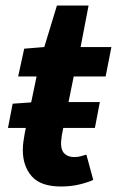

<svg xmlns="http://www.w3.org/2000/svg" viewBox="-20 -667 425 698"><path d="M9 -202 26 -290 110 -296H343L325 -202ZM202 11Q128 11 95.5 -26Q63 -63 63 -121Q63 -136 65 -151.5Q67 -167 70 -183L113 -389H46L68 -490L141 -496L187 -647H302L273 -496H385L364 -389H248L205 -177Q204 -168 203 -160.5Q202 -153 202 -144Q202 -120 215 -108Q228 -96 250 -96Q263 -96 273.5 -99Q284 -102 294 -105L319 -13Q300 -4 269 3.5Q238 11 202 11Z"/></svg>

Font: Source Sans 3
Style: Bold Italic
Weight: 700
Italic angle: -11°
Designer: Paul D. Hunt
Foundry: Adobe
Version: Version 3.052;hotconv 1.1.0;makeotfexe 2.6.0